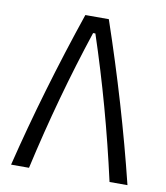

<svg xmlns="http://www.w3.org/2000/svg" viewBox="-74 -687 648 749"><g transform="rotate(10 250.5 -312.5)"><path d="M204 -625H297Q406 -305 481 0H410Q345 -290 255 -561H246Q156 -290 91 0H20Q95 -305 204 -625Z"/></g></svg>

Font: Changa Light
Style: Regular
Weight: 300
Designer: Eduardo Rodriguez Tunni
Foundry: Eduardo Rodriguez Tunni
Version: Version 2.002; ttfautohint (v1.5) -l 8 -r 50 -G 110 -x 14 -H